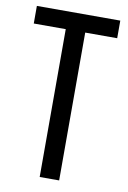

<svg xmlns="http://www.w3.org/2000/svg" viewBox="-82 -765 546 816"><g transform="rotate(10 190.5 -357.0)"><path d="M232 0H148V-638H10V-714H370V-638H232Z"/></g></svg>

Font: Noto Sans Khmer UI ExtraCondensed
Style: Regular
Weight: 400
Width: 2
Designer: Danh Hong and the Monotype Design Team
Foundry: Monotype Imaging Inc.
Version: Version 2.002; ttfautohint (v1.8.4.7-5d5b)